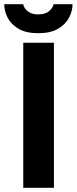

<svg xmlns="http://www.w3.org/2000/svg" viewBox="-43 -888 363 908"><path d="M67 0V-686H212V0ZM138 -731Q80 -731 44.5 -752Q9 -773 -7 -804.5Q-23 -836 -23 -868H67Q68 -858 76 -847Q84 -836 99 -828Q114 -820 138 -820Q173 -820 190.5 -836.5Q208 -853 210 -868H300Q300 -836 283.5 -804.5Q267 -773 231.5 -752Q196 -731 138 -731Z"/></svg>

Font: Archivo VF Beta
Style: Regular
Weight: 400
Designer: Hector Gatti
Foundry: Omnibus-Type
Version: Version 1.002